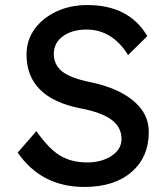

<svg xmlns="http://www.w3.org/2000/svg" viewBox="-20 -730 664 760"><path d="M314 10Q144 10 50 -126L124 -211Q173 -141 218 -114Q263 -87 325 -87Q382 -87 421.5 -113Q461 -139 461 -180Q461 -226 422 -255.5Q383 -285 299 -301Q85 -343 85 -514Q85 -571 117 -615Q149 -659 203.5 -684.5Q258 -710 326 -710Q491 -710 563 -587L487 -512Q457 -561 415.5 -587Q374 -613 323 -613Q265 -613 229 -586.5Q193 -560 193 -517Q193 -474 225.5 -447.5Q258 -421 337 -405Q447 -382 508 -331Q569 -280 569 -208Q569 -108 500.5 -49Q432 10 314 10Z"/></svg>

Font: Lexend
Style: Regular
Weight: 400
Designer: Bonnie Shaver-Troup, Thomas Jockin
Foundry: Lexend
Version: Version 1.007; ttfautohint (v1.8.3)